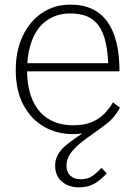

<svg xmlns="http://www.w3.org/2000/svg" viewBox="-20 -567 586 829"><path d="M389 -24 380 -1Q362 5 340.5 8.5Q319 12 295 12Q226 12 170 -20Q114 -52 81 -114Q48 -176 48 -264Q48 -348 78 -411.5Q108 -475 161.5 -511Q215 -547 283 -547Q338 -547 378 -528Q418 -509 444 -472.5Q470 -436 483 -382.5Q496 -329 496 -259H80V-294H464L448 -279Q446 -341 436 -384.5Q426 -428 406.5 -455.5Q387 -483 356.5 -496Q326 -509 283 -509Q240 -509 205.5 -492.5Q171 -476 147 -445Q123 -414 110 -368Q97 -322 97 -263Q97 -202 112 -157Q127 -112 153.5 -83Q180 -54 216 -40Q252 -26 295 -26Q343 -26 375.5 -39.5Q408 -53 430 -75.5Q452 -98 468 -125L498 -102Q487 -82 473 -64.5Q459 -47 439 -32Q413 -11 383 9.5Q353 30 327 51Q301 72 284 96Q267 120 267 148Q267 176 283.5 191.5Q300 207 328 207Q361 207 382 191Q403 175 418 158L441 181Q418 208 389 225Q360 242 321 242Q292 242 268.5 231Q245 220 231.5 199Q218 178 218 149Q218 124 228.5 103.5Q239 83 260.5 64Q282 45 314 23.5Q346 2 389 -24Z"/></svg>

Font: Roboto Serif 20pt Thin
Style: Regular
Weight: 250
Version: Version 1.008